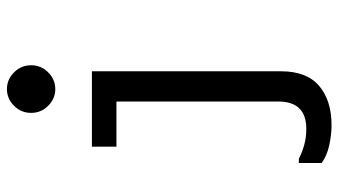

<svg xmlns="http://www.w3.org/2000/svg" viewBox="-226 -578 953 540"><g transform="rotate(-90 250.0 -308.5)"><path d="M73 56Q90 65 111.5 71Q133 77 157 77Q234 77 234 -2V-457H107V-526H319V6Q319 78 278 113Q237 148 167 148Q141 148 111 141.5Q81 135 61 120V56ZM202 -697Q202 -725 222 -745Q242 -765 269 -765Q296 -765 316 -745Q336 -725 336 -697Q336 -669 316 -649Q296 -629 269 -629Q242 -629 222 -649Q202 -669 202 -697Z"/></g></svg>

Font: D2Coding
Style: Regular
Weight: 400
Monospace: yes
Designer: Yong-Rak Park; Jeong-Hwan Yoon; Sang-Min Lee;
Foundry: NHN Corporation
Version: Version 1.3.2; Build 20180524